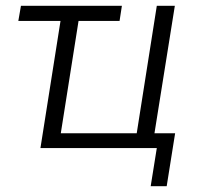

<svg xmlns="http://www.w3.org/2000/svg" viewBox="-20 -509 690 660"><path d="M498 131 519 0H119L188 -437H43L52 -489H399L391 -437H250L189 -51H450L519 -489H581L511 -51H582L553 131Z"/></svg>

Font: Nunito Sans 10pt SemiCondensed Light
Style: Italic
Weight: 300
Width: 4
Italic angle: -9°
Designer: Vernon Adams
Foundry: Vernon Adams
Version: Version 3.101;gftools[0.9.27]